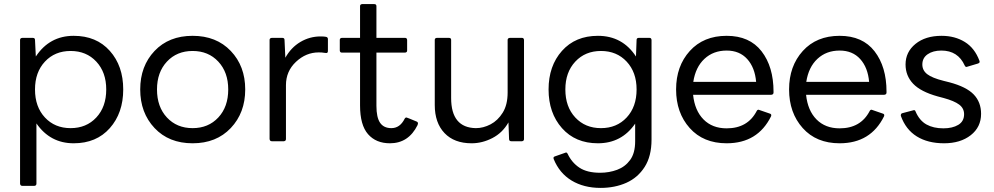

<svg xmlns="http://www.w3.org/2000/svg" viewBox="-20 -690 4858 938"><path d="M148 218H89Q79 218 78 207V-495Q78 -504 89 -505H140Q151 -505 151 -495L155 -414Q222 -515 340 -515Q451 -515 516.5 -441.5Q582 -368 582 -253Q582 -138 516.5 -64Q451 10 340 10Q225 10 158 -87V207Q158 217 148 218ZM325 -64Q402 -64 450.5 -116Q499 -168 499 -253Q499 -337 450.5 -389Q402 -441 325 -441Q248 -441 199.5 -389Q151 -337 151 -253Q151 -168 199.5 -116Q248 -64 325 -64Z M921 10Q805 10 735 -64.5Q665 -139 665 -253Q665 -367 735 -441Q805 -515 921 -515Q1037 -515 1107.5 -441Q1178 -367 1178 -253Q1178 -139 1107.5 -64.5Q1037 10 921 10ZM921 -64Q998 -64 1046.5 -116Q1095 -168 1095 -253Q1095 -337 1046.5 -389Q998 -441 921 -441Q844 -441 795.5 -389Q747 -337 747 -253Q747 -168 795.5 -116Q844 -64 921 -64Z M1367 0H1308Q1298 0 1297 -11V-495Q1297 -504 1308 -505H1359Q1370 -505 1370 -495L1374 -408Q1402 -458 1447.5 -485Q1493 -512 1546 -512Q1564 -512 1573 -510Q1582 -508 1582 -499V-441Q1582 -431 1574 -431L1564 -432Q1554 -434 1537 -434Q1475 -434 1426 -388Q1377 -342 1377 -274V-11Q1377 -1 1367 0Z M1885 10Q1817 10 1778 -34.5Q1739 -79 1739 -175V-433H1650Q1641 -433 1640 -443V-495Q1640 -504 1650 -505H1739V-660Q1739 -669 1749 -670H1808Q1819 -670 1819 -660V-505H1959Q1968 -505 1969 -495V-443Q1969 -434 1959 -433H1819V-173Q1819 -116 1837 -90Q1855 -64 1892 -64Q1934 -64 1957 -110Q1960 -116 1966 -116Q1968 -116 2016 -96Q2022 -93 2022 -87Q2022 -84 2020 -79Q1976 10 1885 10Z M2284 10Q2199 10 2151.5 -40Q2104 -90 2104 -177V-495Q2104 -504 2114 -505H2173Q2184 -505 2184 -495V-211Q2184 -66 2305 -64Q2341 -64 2376.5 -82.5Q2412 -101 2436 -139.5Q2460 -178 2460 -238V-495Q2460 -504 2471 -505H2530Q2539 -505 2540 -495V-11Q2540 -1 2530 0H2478Q2467 0 2467 -11L2464 -92Q2435 -41 2385.5 -15.5Q2336 10 2284 10Z M2914 228Q2832 228 2772.5 192Q2713 156 2685 87L2684 82Q2684 76 2691 74Q2743 55 2745 55Q2750 55 2753 61Q2773 104 2810.5 129Q2848 154 2912 154Q2956 154 2995 139.5Q3034 125 3058.5 91.5Q3083 58 3083 0V-86Q3017 10 2901 10Q2791 10 2725.5 -64Q2660 -138 2660 -253Q2660 -368 2725.5 -441.5Q2791 -515 2901 -515Q3021 -515 3087 -414L3090 -495Q3090 -505 3101 -505H3153Q3162 -505 3163 -495V-8Q3163 73 3129.5 125.5Q3096 178 3040 203Q2984 228 2914 228ZM2916 -64Q2993 -64 3041.5 -116Q3090 -168 3090 -253Q3090 -337 3041.5 -389Q2993 -441 2916 -441Q2839 -441 2790.5 -389Q2742 -337 2742 -253Q2742 -168 2790.5 -116Q2839 -64 2916 -64Z M3530 10Q3416 10 3349.5 -64.5Q3283 -139 3283 -253Q3283 -367 3350 -441Q3417 -515 3530 -515Q3642 -515 3700.5 -439.5Q3759 -364 3759 -242V-238Q3759 -228 3748 -227H3366Q3374 -150 3417 -106.5Q3460 -63 3530 -63Q3633 -63 3677 -148Q3680 -154 3686 -154Q3688 -154 3741 -135Q3748 -133 3748 -127L3747 -122Q3682 10 3530 10ZM3674 -290Q3668 -360 3630.5 -401.5Q3593 -443 3530 -443Q3465 -443 3421.5 -402.5Q3378 -362 3367 -290Z M4082 10Q3968 10 3901.5 -64.5Q3835 -139 3835 -253Q3835 -367 3902 -441Q3969 -515 4082 -515Q4194 -515 4252.5 -439.5Q4311 -364 4311 -242V-238Q4311 -228 4300 -227H3918Q3926 -150 3969 -106.5Q4012 -63 4082 -63Q4185 -63 4229 -148Q4232 -154 4238 -154Q4240 -154 4293 -135Q4300 -133 4300 -127L4299 -122Q4234 10 4082 10ZM4226 -290Q4220 -360 4182.5 -401.5Q4145 -443 4082 -443Q4017 -443 3973.5 -402.5Q3930 -362 3919 -290Z M4592 10Q4513 10 4459 -23.5Q4405 -57 4381 -124V-127Q4381 -135 4388 -137L4445 -152Q4451 -152 4453 -145Q4472 -101 4506 -82Q4540 -63 4589 -63Q4633 -63 4661.5 -80Q4690 -97 4690 -132Q4690 -161 4666 -179Q4642 -197 4591 -211L4561 -219Q4478 -242 4441 -281Q4404 -320 4404 -375Q4404 -436 4452.5 -475.5Q4501 -515 4580 -515Q4645 -515 4693.5 -485Q4742 -455 4765 -393L4766 -388Q4766 -383 4759 -380L4702 -363Q4696 -363 4693 -370Q4660 -443 4579 -443Q4538 -443 4512 -425Q4486 -407 4486 -375Q4486 -346 4510 -327.5Q4534 -309 4590 -295L4618 -288Q4701 -266 4737 -228.5Q4773 -191 4773 -134Q4773 -69 4722.5 -29.5Q4672 10 4592 10Z"/></svg>

Font: YamahaIndonesia935. App
Style: Regular
Weight: 400
Designer: Dalton Maag Ltd
Foundry: Dalton Maag Ltd
Version: Version 1.002; January 01, 2024; Regular/Italic